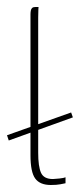

<svg xmlns="http://www.w3.org/2000/svg" viewBox="-20 -525 239 548"><path d="M183 -204 188 -190 5 -124 0 -139ZM125 3Q94 3 80.5 -15.5Q67 -34 67 -82V-484Q67 -490 68 -495Q69 -500 72 -502.5Q75 -505 81 -505H90Q90 -505 89.5 -497.5Q89 -490 89 -475V-89Q89 -50 97 -32Q105 -14 131 -14Q136 -14 149.5 -15.5Q163 -17 167 -19V-2Q162 -1 152 1Q142 3 125 3Z"/></svg>

Font: Genos Thin Thin
Style: Regular
Weight: 250
Version: Version 1.010